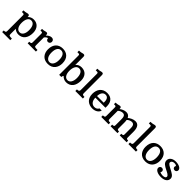

<svg xmlns="http://www.w3.org/2000/svg" viewBox="403 -2547 4566 4566"><g transform="rotate(45 2686.5 -263.5)"><path d="M101.1 134.3C101.1 172.9 91.8 185.5 32.7 185.5V239.3H305.7V185.5C217.3 185.5 206.5 179.7 206.5 129.4V-44.9C242.7 -10.3 292 9.8 343.3 9.8C481.4 9.8 568.4 -90.8 568.4 -266.1C568.4 -416.5 481.9 -504.9 356.4 -504.9C290 -504.9 241.2 -479.5 208.5 -440.4V-441.9C208.5 -481.9 203.1 -504.4 165.5 -504.4C132.8 -504.4 108.9 -483.9 26.9 -483.9V-430.2H61.5C100.6 -430.2 101.1 -416 101.1 -373.5ZM204.1 -243.2C204.1 -356.9 243.7 -446.3 326.7 -446.3C420.9 -446.3 454.6 -352.1 454.6 -243.2C454.6 -127 408.7 -48.8 331.5 -48.8C254.4 -48.8 204.1 -122.1 204.1 -243.2Z M650.9 0H928.2V-53.7C835.4 -53.7 824.2 -59.6 824.2 -109.4V-370.6C846.7 -405.8 880.4 -426.8 906.7 -430.7C904.8 -391.1 931.6 -362.3 967.8 -362.3C1004.9 -362.3 1034.7 -392.1 1034.7 -430.2C1034.7 -472.2 1008.3 -504.9 958 -504.9C905.8 -504.9 856 -469.7 824.2 -432.6V-442.4C824.2 -482.4 818.4 -504.9 781.2 -504.9C749.5 -504.9 729 -484.4 649.9 -484.4V-430.7H679.7C718.3 -430.7 718.3 -416.5 718.8 -374V-105C718.8 -66.4 710 -53.7 650.9 -53.7Z M1092.8 -242.2C1092.8 -107.4 1166.5 9.8 1333.5 9.8C1500 9.8 1573.7 -112.3 1573.7 -247.1C1573.7 -424.8 1469.7 -504.9 1333.5 -504.9C1196.8 -504.9 1092.8 -419.9 1092.8 -242.2ZM1333.5 -48.8C1259.8 -48.8 1206.1 -118.2 1206.1 -246.1C1206.1 -387.7 1259.8 -446.3 1333.5 -446.3C1407.2 -446.3 1460.9 -387.7 1460.9 -246.1C1460.9 -118.2 1407.2 -48.8 1333.5 -48.8Z M1710.4 0H1782.7C1782.7 -22.9 1790 -43.9 1803.7 -57.1C1840.3 -15.1 1893.6 9.8 1950.7 9.8C2093.8 9.8 2177.7 -95.7 2177.7 -266.1C2177.7 -420.9 2094.2 -504.9 1963.9 -504.9C1897.9 -504.9 1848.6 -480 1815.9 -437V-698.7C1815.9 -738.8 1810.5 -761.2 1772.9 -761.2C1740.2 -761.2 1718.3 -740.7 1636.2 -740.7V-687H1670.9C1710 -687 1710.4 -672.9 1710.4 -630.4ZM1813.5 -243.2C1813.5 -356.9 1857.9 -445.8 1939.5 -445.8C2030.8 -445.8 2064 -352.1 2064 -243.2C2064 -127 2016.6 -48.8 1939.5 -48.8C1862.3 -48.8 1813.5 -122.1 1813.5 -243.2Z M2254.4 0H2507.3V-53.7C2441.9 -53.7 2434.1 -67.4 2434.1 -106V-703.1C2434.1 -743.2 2428.2 -765.6 2391.1 -765.6C2356.9 -765.6 2334.5 -745.1 2249.5 -745.1V-691.4H2289.1C2328.1 -691.4 2328.6 -677.2 2328.6 -634.8V-106C2328.6 -67.4 2311 -53.7 2254.4 -53.7Z M2586.4 -238.3C2586.4 -57.1 2713.4 9.8 2829.6 9.8C2943.8 9.8 3012.2 -50.3 3026.9 -114.7L2954.1 -114.3C2932.6 -73.2 2898.4 -49.3 2841.3 -49.3C2767.6 -49.3 2703.1 -107.4 2703.1 -225.1H3042C3042.5 -237.8 3043 -258.3 3043 -271C3043 -383.3 2999 -504.9 2827.1 -504.9C2665.5 -504.9 2586.4 -387.2 2586.4 -238.3ZM2703.6 -280.3C2707.5 -381.8 2749.5 -447.8 2827.6 -447.8C2912.6 -447.8 2932.6 -366.7 2928.7 -280.3Z M3126.5 0H3374V-53.7C3308.1 -53.7 3300.3 -66.4 3300.3 -105V-379.9C3330.6 -413.1 3383.8 -431.6 3419.9 -431.6C3498.5 -431.6 3504.9 -361.3 3504.9 -288.6V-106C3504.9 -67.4 3502 -53.7 3439.5 -53.7V0H3670.4V-53.7C3611.3 -53.7 3610.4 -67.4 3610.4 -106V-294.9C3610.4 -325.2 3607.9 -352.1 3603.5 -375C3633.3 -411.1 3689 -431.6 3727.1 -431.6C3805.7 -431.6 3812 -361.3 3812 -288.6V-106C3812 -67.4 3809.1 -53.7 3746.6 -53.7V0H3977.5V-53.7C3918.5 -53.7 3917.5 -67.4 3917.5 -106V-294.9C3917.5 -444.8 3861.8 -504.4 3773.9 -504.4C3703.1 -504.4 3626.5 -461.9 3588.4 -426.3C3564.5 -480.5 3522 -504.4 3466.8 -504.4C3407.7 -504.4 3338.9 -472.2 3300.3 -438.5V-439.5C3300.3 -479.5 3296.4 -502 3258.8 -502C3227.1 -502 3204.6 -481.4 3125.5 -481.4V-427.7H3155.3C3194.3 -427.7 3194.3 -413.6 3194.8 -371.1V-105C3194.8 -66.4 3185.5 -53.7 3126.5 -53.7Z M4040 0H4293V-53.7C4227.5 -53.7 4219.7 -67.4 4219.7 -106V-703.1C4219.7 -743.2 4213.9 -765.6 4176.8 -765.6C4142.6 -765.6 4120.1 -745.1 4035.2 -745.1V-691.4H4074.7C4113.8 -691.4 4114.3 -677.2 4114.3 -634.8V-106C4114.3 -67.4 4096.7 -53.7 4040 -53.7Z M4372.1 -242.2C4372.1 -107.4 4445.8 9.8 4612.8 9.8C4779.3 9.8 4853 -112.3 4853 -247.1C4853 -424.8 4749 -504.9 4612.8 -504.9C4476.1 -504.9 4372.1 -419.9 4372.1 -242.2ZM4612.8 -48.8C4539.1 -48.8 4485.4 -118.2 4485.4 -246.1C4485.4 -387.7 4539.1 -446.3 4612.8 -446.3C4686.5 -446.3 4740.2 -387.7 4740.2 -246.1C4740.2 -118.2 4686.5 -48.8 4612.8 -48.8Z M4938.5 -102.1C4938.5 -35.2 5024.9 9.8 5138.2 9.8C5253.9 9.8 5331.5 -40.5 5331.5 -128.9C5331.5 -206.5 5246.6 -244.1 5174.8 -283.7C5113.8 -317.4 5044.9 -343.8 5044.9 -390.1C5044.9 -423.3 5074.7 -455.1 5133.3 -455.1C5169.4 -455.1 5193.8 -444.8 5208.5 -430.2C5200.2 -420.4 5195.3 -407.7 5195.3 -394C5195.3 -361.3 5220.7 -335 5257.8 -335C5294.9 -335 5321.3 -362.8 5321.3 -398.4C5321.3 -460.9 5239.7 -504.4 5132.3 -504.4C5030.8 -504.4 4953.1 -452.6 4953.1 -368.7C4953.1 -282.2 5030.8 -242.2 5101.1 -206.5C5159.7 -176.8 5236.8 -144.5 5236.8 -99.1C5236.8 -54.2 5180.2 -43 5134.8 -44.9C5105.5 -45.9 5071.8 -54.2 5048.8 -66.9C5059.1 -77.1 5065.4 -91.3 5065.4 -106.4C5065.4 -140.1 5038.6 -166 5002.4 -166C4964.8 -166 4938.5 -137.7 4938.5 -102.1Z"/></g></svg>

Font: Arbutus Slab
Style: Regular
Weight: 400
Designer: Karolina Lach
Foundry: Karolina Lach
Version: Version 1.001